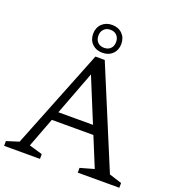

<svg xmlns="http://www.w3.org/2000/svg" viewBox="-158 -1031 1055 1155"><g transform="rotate(20 369.0 -453.0)"><path d="M190.5 -245V-301.5H530.5V-245ZM656.5 -56 737 -30.5V0H471V-30.5L559.5 -55.5L327.5 -621H358L144 -55.5L229 -30.5V0H-0.5V-30.5L78.5 -55.5L332 -692.5H391.5ZM362 -906Q402.5 -906 427.5 -881.2Q452.5 -856.5 452.5 -817Q452.5 -777.5 427.5 -752.8Q402.5 -728 362 -728Q322.5 -728 297.2 -752.8Q272 -777.5 272 -817Q272 -856.5 297.2 -881.2Q322.5 -906 362 -906ZM362 -759.5Q388 -759.5 403.5 -775.2Q419 -791 419 -817Q419 -843 403.5 -859Q388 -875 362 -875Q336.5 -875 321 -859Q305.5 -843 305.5 -817Q305.5 -791 321 -775.2Q336.5 -759.5 362 -759.5Z"/></g></svg>

Font: Newsreader
Style: Regular
Weight: 400
Designer: Hugues Gentile
Foundry: Production Type
Version: Version 1.003